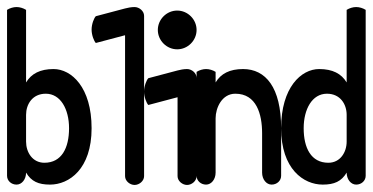

<svg xmlns="http://www.w3.org/2000/svg" viewBox="-20 -364 1058 545"><path d="M0 135C0 149 12 160 27 160C42 160 54 145 54 126C69 151 89 160 122 160C176 160 240 116 240 0C240 -116 183 -168 132 -168C94 -168 69 -155 54 -130V-336C46 -341 36 -344 27 -344C18 -344 8 -341 0 -336ZM54 38V-38C54 -68 72 -98 110 -98C152 -98 176 -54 176 0C176 56 155 98 106 98C72 98 54 68 54 38Z M240 -280C240 -264 247 -247 252 -242L335 -264V136C335 150 349 161 362 161C375 161 389 150 389 136V-319C389 -333 375 -344 362 -344C353 -344 342 -342 335 -340L252 -318C247 -313 240 -296 240 -280Z M389 -104C389 -88 396 -71 401 -66L484 -88V136C484 150 498 161 511 161C524 161 538 150 538 136V-143C538 -157 524 -168 511 -168C502 -168 491 -166 484 -164L401 -142C396 -137 389 -120 389 -104ZM428 -279C428 -249 453 -224 483 -224C513 -224 538 -249 538 -279C538 -309 513 -334 483 -334C453 -334 428 -309 428 -279Z M538 135C538 149 550 160 565 160C580 160 592 145 592 126V-28C592 -58 610 -98 648 -98C708 -98 724 -40 724 14V126C724 145 736 160 751 160C766 160 778 149 778 135V0C778 -116 734 -168 670 -168C632 -168 607 -155 592 -130V-160C584 -165 574 -168 565 -168C556 -168 546 -165 538 -160Z M778 0C778 116 842 160 896 160C929 160 949 151 964 126C964 145 976 160 991 160C1006 160 1018 149 1018 135V-336C1010 -341 1000 -344 991 -344C982 -344 972 -341 964 -336V-130C949 -155 924 -168 886 -168C835 -168 778 -116 778 0ZM842 0C842 -54 866 -98 908 -98C946 -98 964 -68 964 -38V38C964 68 946 98 912 98C863 98 842 56 842 0Z"/></svg>

Font: Ekmelos
Style: Regular
Weight: 500
Designer: Thomas Richter (thomas-richter@aon.at)
Version: Version 2.58